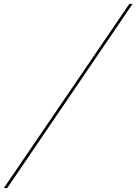

<svg xmlns="http://www.w3.org/2000/svg" viewBox="-50 -800 690 970"><path d="M-30.5 150 603.5 -780.5H620L-13.5 150Z"/></svg>

Font: Bodoni Moda 18pt
Style: Italic
Weight: 400
Italic angle: -13°
Designer: Owen Earl
Foundry: indestructible type
Version: Version 2.005